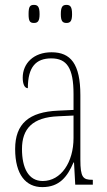

<svg xmlns="http://www.w3.org/2000/svg" viewBox="-20 -756 440 786"><path d="M252 -662C268 -662 275 -670 275 -698C275 -728 268 -736 252 -736C236 -736 229 -728 229 -698C229 -670 236 -662 252 -662ZM119 -662C135 -662 142 -670 142 -698C142 -728 135 -736 119 -736C102 -736 97 -728 97 -698C97 -670 102 -662 119 -662ZM153 10C224 10 256 -33 281 -91H283L288 0H360V-20H358C320 -20 309 -29 309 -103V-366C309 -495 269 -542 191 -542C117 -542 73 -496 73 -438C73 -411 81 -395 94 -395C94 -482 127 -517 190 -517C254 -517 281 -477 281 -371V-306L218 -303C99 -298 42 -250 42 -146C42 -41 86 10 153 10ZM155 -15C96 -15 70 -69 70 -146C70 -228 112 -276 219 -280L281 -283V-191C281 -92 230 -15 155 -15Z"/></svg>

Font: Noto Serif Bengali ExtraCondensed Thin
Style: Regular
Weight: 100
Width: 2
Designer: Juan Bruce, Universal Thirst, Indian Type Foundry and the Monotype Design Team.
Foundry: Monotype Imaging Inc.
Version: Version 2.003